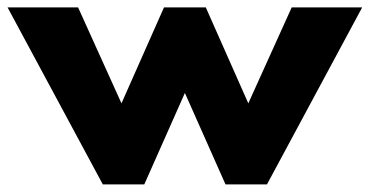

<svg xmlns="http://www.w3.org/2000/svg" viewBox="-39 -485 973 505"><path d="M-19.1 -465.5 231.4 0H340.5L447.3 -240.5L554.1 0H663.2L913.6 -465.5H728.2L614.1 -213.2L502.3 -465.5H392.3L280.5 -213.2L166.4 -465.5Z"/></svg>

Font: Spartan MB ExtBd
Style: Regular
Weight: 800
Designer: Matt Bailey, Mirko Velimirovic
Foundry: Matt Bailey
Version: Version 1.005